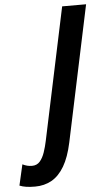

<svg xmlns="http://www.w3.org/2000/svg" viewBox="-214 -753 550 999"><g transform="rotate(-5 61.0 -253.0)"><path d="M-71.8 208Q-98.6 208 -117.9 205.1Q-137.2 202.1 -152.8 195.8L-127.9 86.9Q-115.2 93.3 -103 96.2Q-90.8 99.1 -78.1 99.1Q-52.7 99.1 -37.1 81.1Q-21.5 63 -12 34.7Q-2.4 6.3 3.9 -23.9L149.9 -713.9H274.9L125 -4.9Q108.9 70.8 81.1 117.9Q53.2 165 14.9 186.5Q-23.4 208 -71.8 208Z"/></g></svg>

Font: Open Sans Condensed
Style: Italic
Weight: 400
Width: 3
Italic angle: -12°
Designer: Monotype Design Team
Foundry: Monotype Imaging Inc.
Version: Version 3.000